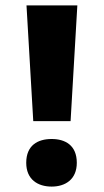

<svg xmlns="http://www.w3.org/2000/svg" viewBox="-20 -677 383 710"><path d="M241 -229 266 -657H78L103 -229ZM77 -75C77 -13 120 13 171 13C221 13 264 -13 264 -75C264 -140 221 -163 171 -163C120 -163 77 -140 77 -75Z"/></svg>

Font: Noto Sans Telugu ExtraBold
Style: Regular
Weight: 800
Designer: Jelle Bosma - Monotype Design Team
Foundry: Monotype Imaging Inc.
Version: Version 2.005